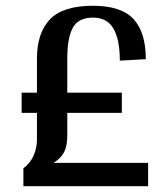

<svg xmlns="http://www.w3.org/2000/svg" viewBox="-20 -645 569 665"><path d="M493 -81V0H61V-62Q86 -81 97 -107.5Q108 -134 108 -161V-254H55V-324H108V-442Q108 -531 153 -578Q198 -625 302 -625Q400 -625 442.5 -579Q485 -533 485 -440L395 -435Q395 -508 373 -546Q351 -584 302 -584Q251 -584 232 -548.5Q213 -513 213 -442V-324H402V-254H213V-177Q213 -140 202.5 -119Q192 -98 166 -81Z"/></svg>

Font: Arya
Style: Regular
Weight: 400
Designer: Eduardo Rodriguez Tunni, Modular Infotech
Foundry: Eduardo Rodriguez Tunni, Modular Infotech
Version: Version 1.002